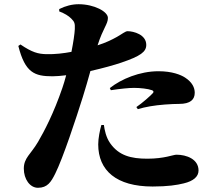

<svg xmlns="http://www.w3.org/2000/svg" viewBox="-20 -844 1040 911"><path d="M506 -416C552 -423 591 -427 616 -427C645 -427 682 -423 701 -416C709 -413 710 -408 706 -403C697 -392 654 -354 627 -336L634 -326C670 -337 711 -344 762 -348C788 -350 813 -351 830 -351C884 -351 904 -372 904 -404C904 -428 892 -454 858 -476C838 -489 797 -506 732 -506C643 -506 555 -469 501 -426ZM261 -790C287 -780 305 -769 318 -756C334 -740 336 -733 335 -706C334 -684 328 -643 319 -598C283 -591 240 -586 200 -587C161 -588 133 -595 77 -633L67 -626C99 -499 144 -482 229 -482C247 -482 270 -484 294 -487C288 -465 282 -444 276 -427C235 -307 190 -221 160 -170C126 -112 93 -95 93 -44C93 6 122 47 160 47C205 47 222 20 242 -20C279 -94 341 -282 373 -384C386 -425 398 -468 409 -507C467 -520 524 -536 556 -547C647 -578 674 -598 674 -631C674 -680 614 -696 585 -696C575 -696 558 -682 535 -669C510 -655 481 -641 443 -629C470 -713 492 -729 492 -759C492 -789 427 -824 353 -824C322 -824 291 -816 261 -801ZM461 -251C454 -227 446 -188 446 -159C446 -35 532 41 704 41C776 41 820 34 852 26C898 15 922 -6 922 -35C922 -89 865 -110 817 -110C802 -110 760 -91 679 -91C601 -91 544 -106 503 -164C483 -192 476 -228 473 -251Z"/></svg>

Font: Noto Serif TC Black
Style: Regular
Weight: 900
Version: Version 1.001;PS 1.001;hotconv 16.6.54;makeotf.lib2.5.65590